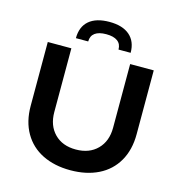

<svg xmlns="http://www.w3.org/2000/svg" viewBox="-125 -981 1032 1101"><g transform="rotate(15 391.0 -430.0)"><path d="M391 10Q297 10 226 -25Q155 -60 116 -127.5Q77 -195 77 -288V-667H217V-289Q217 -209 264 -161Q311 -113 391 -113Q471 -113 518.5 -161Q566 -209 566 -289V-667H706V-288Q706 -195 667 -127.5Q628 -60 557 -25Q486 10 391 10ZM390 -797Q346 -797 323 -780Q300 -763 300 -730H227Q227 -798 269 -834Q311 -870 390 -870Q468 -870 510 -833.5Q552 -797 552 -730H480Q480 -763 457 -780Q434 -797 390 -797Z"/></g></svg>

Font: Madhuban SemiBold
Style: Regular
Weight: 600
Designer: jaikishan Patel
Foundry: MagicType
Version: Version 1.000